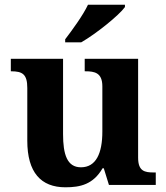

<svg xmlns="http://www.w3.org/2000/svg" viewBox="-20 -786 707 816"><path d="M257 -619V-606H325C388 -642 486 -721 511 -756V-766H354C333 -721 286 -657 257 -619ZM258 10C321 10 376 -2 416 -71H421L443 0H642V-53H634C595 -53 567 -58 567 -116V-536H340V-483H343C382 -483 415 -477 415 -419V-227C415 -134 388 -75 324 -75C265 -75 248 -130 248 -216V-536H26V-483H28C76 -483 96 -470 96 -412V-188C96 -53 154 10 258 10Z"/></svg>

Font: Noto Nastaliq Urdu
Style: Bold
Weight: 700
Designer: Monotype Design Team (Patrick Giasson: type design, Kamal Mansour: OpenType code, Glenda Bellarosa). Updated by Simon Co
Foundry: Monotype Imaging Inc., Simon Cozens
Version: Version 3.009